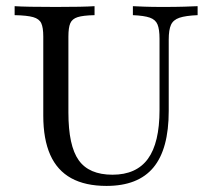

<svg xmlns="http://www.w3.org/2000/svg" viewBox="-20 -591 687 622"><path d="M325 11.3Q256.5 11.3 210.9 -13.7Q165.3 -38.7 142.7 -89.5Q120.2 -140.3 120.2 -216.1V-472.6Q120.2 -501.6 113.7 -515.7Q107.3 -529.8 87.5 -535.5Q67.7 -541.1 27.4 -541.9V-571Q63.7 -568.5 160.5 -568.5Q250 -568.5 286.3 -571V-541.9Q249.2 -541.1 231.5 -535.5Q213.7 -529.8 207.7 -515.7Q201.6 -501.6 201.6 -472.6V-226.6Q201.6 -118.5 235.1 -71.8Q268.5 -25 344.4 -25Q421.8 -25 459.3 -76.6Q496.8 -128.2 496.8 -234.7V-465.3Q496.8 -496 490.3 -511.7Q483.9 -527.4 465.3 -533.9Q446.8 -540.3 410.5 -541.9V-571Q424.2 -570.2 448.4 -569.4Q472.6 -568.5 507.3 -568.5Q549.2 -568.5 577.4 -569.4Q605.6 -570.2 620.2 -571V-541.9Q581.5 -540.3 561.3 -533.5Q541.1 -526.6 533.9 -510.5Q526.6 -494.4 526.6 -462.9V-231.5Q526.6 -108.1 477 -48.4Q427.4 11.3 325 11.3Z"/></svg>

Font: Playfair
Style: Regular
Weight: 400
Designer: Claus Eggers Sørensen
Foundry: Claus Eggers Sørensen
Version: Version 2.001;gftools[0.9.30]